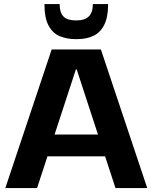

<svg xmlns="http://www.w3.org/2000/svg" viewBox="-20 -950 771 970"><path d="M241 -700H489.7L723.8 0H563.4L367.4 -599.5H363.4L167.3 0H6.9ZM188.8 -270.3H541.4V-160.1H188.8ZM359.8 -752.4Q318.6 -752.4 282.9 -766.8Q247.2 -781.1 225.9 -819.7Q204.6 -858.4 204.6 -929.5H281.5Q281.5 -895.3 292.4 -877.4Q303.4 -859.5 321.6 -853.3Q339.8 -847.1 359.8 -847.1H369.4Q407.8 -847.1 428.5 -866.9Q449.2 -886.8 449.2 -929.5H526.2Q526.2 -864 506.9 -825.1Q487.6 -786.2 452.7 -769.3Q417.8 -752.4 370.9 -752.4Z"/></svg>

Font: Pathway Extreme 8pt Thin
Style: Regular
Weight: 100
Designer: Eduardo Rodriguez Tunni
Foundry: Eduardo Rodriguez Tunni
Version: Version 1.000